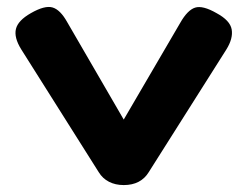

<svg xmlns="http://www.w3.org/2000/svg" viewBox="-20 -521 715 554"><path d="M337 13Q313 13 294.5 3.5Q276 -6 265 -24L41 -379Q20 -413 26 -437.5Q32 -462 69 -483Q109 -506 131.5 -499.5Q154 -493 174 -457L337 -176L500 -455Q521 -492 543 -499Q565 -506 605 -483Q644 -462 648.5 -436Q653 -410 633 -378L409 -24Q398 -6 380 3.5Q362 13 337 13Z"/></svg>

Font: Fredoka SemiExpanded SemiBold
Style: Regular
Weight: 600
Width: 6
Designer: Ben Nathan
Foundry: Milena B. Brandão, Ben Nathan
Version: Version 2.001